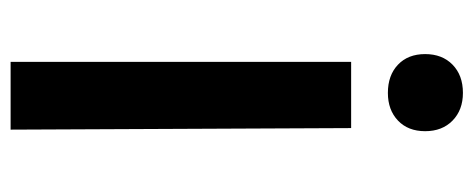

<svg xmlns="http://www.w3.org/2000/svg" viewBox="-292 -622 914 371"><g transform="rotate(90 165.5 -437.0)"><path d="M160 -729Q126 -729 105.5 -748.5Q85 -768 85 -801Q85 -834 105.5 -854Q126 -874 160 -874Q193 -874 213.5 -854Q234 -834 234 -801Q234 -768 213.5 -748.5Q193 -729 160 -729ZM100 0V-658H228L231 0Z"/></g></svg>

Font: EauTest
Style: Bold
Weight: 700
Designer: Christian Thalmann (Catharsis Fonts)
Version: Version 0.001;PS 000.001;hotconv 1.0.88;makeotf.lib2.5.64775